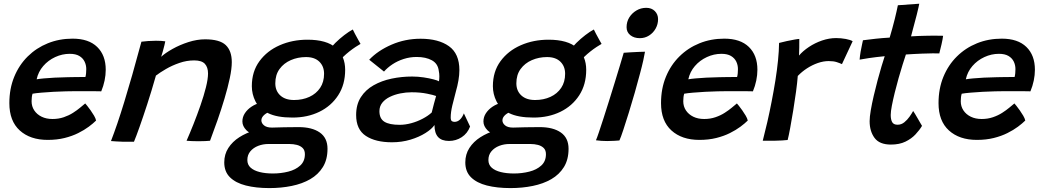

<svg xmlns="http://www.w3.org/2000/svg" viewBox="-20 -736 5462 1006"><path d="M483.5 -104.5Q468.5 -89.5 445 -72Q421.5 -54.5 390 -38.8Q358.5 -23 318.5 -13Q278.5 -3 230 -3Q138 -3 83.5 -52.5Q29 -102 29 -195.5Q29 -271.5 54.5 -333.5Q80 -395.5 125.2 -440.2Q170.5 -485 230.5 -509.2Q290.5 -533.5 360.5 -533.5Q444.5 -533.5 489.2 -490Q534 -446.5 534 -370.5Q534 -343 528 -314Q522 -285 510.5 -257.5Q504.5 -258 482.5 -258Q460.5 -258 430.8 -258.2Q401 -258.5 372.5 -258.2Q344 -258 325.5 -257.5Q295 -257 260.5 -255Q226 -253 196.5 -250.5Q167 -248 150.5 -245Q145.5 -229.5 145.5 -205.5Q145.5 -178.5 159.5 -157.5Q173.5 -136.5 198 -124.5Q222.5 -112.5 255 -112.5Q287 -112.5 314 -121.8Q341 -131 362.5 -144.8Q384 -158.5 400 -172Q416 -185.5 426.5 -194Q429 -191.5 437 -181.5Q445 -171.5 454.8 -157.8Q464.5 -144 472.8 -130Q481 -116 483.5 -104.5ZM172 -320.5Q185.5 -323 210 -325.2Q234.5 -327.5 266.8 -329.2Q299 -331 335 -331.5Q356 -332 376 -332.2Q396 -332.5 410 -332.5Q424 -332.5 427.5 -332.5Q430 -341 431 -352.2Q432 -363.5 432 -374Q432 -395 423.2 -413.2Q414.5 -431.5 395.5 -442.8Q376.5 -454 345.5 -454Q306 -454 269.2 -437Q232.5 -420 206.5 -390Q180.5 -360 172 -320.5Z M682 6.5Q670.5 6.5 654.2 6.5Q638 6.5 621.5 6.5Q607 6 588.5 5Q570 4 561.5 3Q577.5 -38.5 594.8 -89Q612 -139.5 631.2 -202.2Q650.5 -265 672.8 -343Q695 -421 721 -517.5Q736 -519.5 756.2 -521Q776.5 -522.5 797 -522.5Q810.5 -522.5 823.8 -521.8Q837 -521 846 -519.5Q845.5 -514.5 841.5 -499Q837.5 -483.5 833 -466.5Q828.5 -449.5 824.5 -438.5Q845.5 -458 883.8 -479.5Q922 -501 967.2 -515.5Q1012.5 -530 1054.5 -530Q1131 -530 1162.8 -499.8Q1194.5 -469.5 1194.5 -410.5Q1194.5 -376 1184 -326.5Q1173.5 -277 1156.5 -220Q1139.5 -163 1119.5 -105.8Q1099.5 -48.5 1080.5 1.5Q1072 2.5 1055.2 3.2Q1038.5 4 1020 4Q1000.5 4 983.5 3.2Q966.5 2.5 957.5 1.5Q974.5 -37 993.8 -85.5Q1013 -134 1030.5 -184.2Q1048 -234.5 1059 -278.5Q1070 -322.5 1070 -351Q1070 -383.5 1053.5 -401.5Q1037 -419.5 997.5 -419.5Q958 -419.5 919.8 -406.2Q881.5 -393 849.8 -374.5Q818 -356 797 -340Q773.5 -257.5 751.2 -189.2Q729 -121 711.2 -71Q693.5 -21 682 6.5Z M1512.5 -120Q1430.5 -120 1384 -143.5Q1337.5 -167 1318.5 -204.8Q1299.5 -242.5 1299.5 -284.5Q1299.5 -361 1339.5 -415.5Q1379.5 -470 1445.8 -499Q1512 -528 1591 -528Q1692 -528 1740.2 -485.2Q1788.5 -442.5 1788.5 -370Q1788.5 -293 1752 -236.8Q1715.5 -180.5 1653.2 -150.2Q1591 -120 1512.5 -120ZM1391.5 249.5Q1321.5 249.5 1268.2 236Q1215 222.5 1185 193Q1155 163.5 1155 115Q1155 72.5 1176.5 39.2Q1198 6 1234 -17Q1270 -40 1314.5 -52.8Q1359 -65.5 1405 -67.5Q1435.5 -68.5 1469.5 -69.2Q1503.5 -70 1544.5 -70Q1615 -70 1655.5 -41.8Q1696 -13.5 1696 43.5Q1696 100 1671.8 139.2Q1647.5 178.5 1605.5 202.8Q1563.5 227 1508.5 238.2Q1453.5 249.5 1391.5 249.5ZM1409.5 173Q1452 173 1490.5 163.2Q1529 153.5 1553.2 131.2Q1577.5 109 1577.5 72Q1577.5 51 1565.8 39.5Q1554 28 1535.5 23.2Q1517 18.5 1496.5 18.5Q1470 18.5 1441 18.5Q1412 18.5 1386 18.5Q1358 18.5 1332.8 28.2Q1307.5 38 1291.8 56.8Q1276 75.5 1276 102.5Q1276 127 1293.2 142.5Q1310.5 158 1340.8 165.5Q1371 173 1409.5 173ZM1341.5 -22.5Q1292.5 -32 1271.2 -53.5Q1250 -75 1250 -99.5Q1250 -123 1263.2 -143Q1276.5 -163 1298 -177.2Q1319.5 -191.5 1342.5 -196.5L1407.5 -155.5Q1380.5 -148 1365 -134.5Q1349.5 -121 1349.5 -105.5Q1349.5 -90.5 1363.5 -79Q1377.5 -67.5 1405 -67.5ZM1520.5 -212Q1565.5 -212 1601.2 -228.5Q1637 -245 1657.5 -275.8Q1678 -306.5 1678 -349.5Q1678 -388.5 1653.2 -412.8Q1628.5 -437 1583.5 -437Q1540.5 -437 1503.8 -421Q1467 -405 1444.8 -374.5Q1422.5 -344 1422.5 -299.5Q1422.5 -260 1448.5 -236Q1474.5 -212 1520.5 -212ZM1756.5 -413.5 1702.5 -470Q1715 -489.5 1737 -511.2Q1759 -533 1783.8 -552Q1808.5 -571 1828.5 -581.5Q1832.5 -573 1840 -558.5Q1847.5 -544 1855.8 -529.5Q1864 -515 1869 -506Q1859 -500.5 1843 -490Q1827 -479.5 1810.2 -466.2Q1793.5 -453 1779 -439Q1764.5 -425 1756.5 -413.5Z M2033.5 9.5Q1947.5 9.5 1896.8 -24Q1846 -57.5 1846 -133.5Q1846 -188.5 1870.8 -227Q1895.5 -265.5 1937.5 -289.2Q1979.5 -313 2031.8 -324Q2084 -335 2139.5 -335Q2170 -335 2199.8 -330.5Q2229.5 -326 2251.2 -320.2Q2273 -314.5 2280 -310Q2282 -321.5 2282 -336.2Q2282 -351 2279 -365Q2274.5 -402.5 2243 -420Q2211.5 -437.5 2163 -437.5Q2128 -437.5 2095.2 -427Q2062.5 -416.5 2036.2 -399Q2010 -381.5 1992 -361L1914.5 -423Q1960 -471 2031.5 -502Q2103 -533 2183.5 -533Q2277.5 -533 2332.2 -494Q2387 -455 2387 -368.5Q2387 -343.5 2382 -314.5Q2377 -285.5 2368.5 -256Q2358.5 -219.5 2350 -183.5Q2341.5 -147.5 2341.5 -121Q2341.5 -106.5 2346.8 -102Q2352 -97.5 2361.5 -97.5Q2377 -97.5 2389.5 -109Q2402 -120.5 2410.5 -142L2443 -73Q2429.5 -37 2399.2 -17.2Q2369 2.5 2332.5 2.5Q2294 2.5 2275.2 -18.2Q2256.5 -39 2256.5 -81Q2242.5 -60 2209.2 -39Q2176 -18 2130.5 -4.2Q2085 9.5 2033.5 9.5ZM2074 -82Q2103.5 -82 2134.8 -90.5Q2166 -99 2194.2 -113.8Q2222.5 -128.5 2242 -146.5Q2248.5 -172 2254 -193.5Q2259.5 -215 2265 -233Q2253 -238 2217.5 -245.2Q2182 -252.5 2136.5 -252.5Q2107 -252.5 2077.2 -246.5Q2047.5 -240.5 2022.8 -228.5Q1998 -216.5 1983 -197.8Q1968 -179 1968 -153.5Q1968 -114.5 1994 -98.2Q2020 -82 2074 -82Z M2775.5 -120Q2693.5 -120 2647 -143.5Q2600.5 -167 2581.5 -204.8Q2562.5 -242.5 2562.5 -284.5Q2562.5 -361 2602.5 -415.5Q2642.5 -470 2708.8 -499Q2775 -528 2854 -528Q2955 -528 3003.2 -485.2Q3051.5 -442.5 3051.5 -370Q3051.5 -293 3015 -236.8Q2978.5 -180.5 2916.2 -150.2Q2854 -120 2775.5 -120ZM2654.5 249.5Q2584.5 249.5 2531.2 236Q2478 222.5 2448 193Q2418 163.5 2418 115Q2418 72.5 2439.5 39.2Q2461 6 2497 -17Q2533 -40 2577.5 -52.8Q2622 -65.5 2668 -67.5Q2698.5 -68.5 2732.5 -69.2Q2766.5 -70 2807.5 -70Q2878 -70 2918.5 -41.8Q2959 -13.5 2959 43.5Q2959 100 2934.8 139.2Q2910.5 178.5 2868.5 202.8Q2826.5 227 2771.5 238.2Q2716.5 249.5 2654.5 249.5ZM2672.5 173Q2715 173 2753.5 163.2Q2792 153.5 2816.2 131.2Q2840.5 109 2840.5 72Q2840.5 51 2828.8 39.5Q2817 28 2798.5 23.2Q2780 18.5 2759.5 18.5Q2733 18.5 2704 18.5Q2675 18.5 2649 18.5Q2621 18.5 2595.8 28.2Q2570.5 38 2554.8 56.8Q2539 75.5 2539 102.5Q2539 127 2556.2 142.5Q2573.5 158 2603.8 165.5Q2634 173 2672.5 173ZM2604.5 -22.5Q2555.5 -32 2534.2 -53.5Q2513 -75 2513 -99.5Q2513 -123 2526.2 -143Q2539.5 -163 2561 -177.2Q2582.5 -191.5 2605.5 -196.5L2670.5 -155.5Q2643.5 -148 2628 -134.5Q2612.5 -121 2612.5 -105.5Q2612.5 -90.5 2626.5 -79Q2640.5 -67.5 2668 -67.5ZM2783.5 -212Q2828.5 -212 2864.2 -228.5Q2900 -245 2920.5 -275.8Q2941 -306.5 2941 -349.5Q2941 -388.5 2916.2 -412.8Q2891.5 -437 2846.5 -437Q2803.5 -437 2766.8 -421Q2730 -405 2707.8 -374.5Q2685.5 -344 2685.5 -299.5Q2685.5 -260 2711.5 -236Q2737.5 -212 2783.5 -212ZM3019.5 -413.5 2965.5 -470Q2978 -489.5 3000 -511.2Q3022 -533 3046.8 -552Q3071.5 -571 3091.5 -581.5Q3095.5 -573 3103 -558.5Q3110.5 -544 3118.8 -529.5Q3127 -515 3132 -506Q3122 -500.5 3106 -490Q3090 -479.5 3073.2 -466.2Q3056.5 -453 3042 -439Q3027.5 -425 3019.5 -413.5Z M3225.5 0Q3217 0.5 3199 1.8Q3181 3 3161.5 3Q3146 3 3131 2Q3116 1 3102.5 -1Q3107.5 -12 3117.8 -42.5Q3128 -73 3142 -116Q3156 -159 3171.2 -207.8Q3186.5 -256.5 3201.2 -304.5Q3216 -352.5 3228.2 -393Q3240.5 -433.5 3248 -459.5Q3261 -460.5 3282.2 -461.8Q3303.5 -463 3325 -464Q3346.5 -465 3359.5 -465Q3357.5 -451 3350.5 -419.5Q3343.5 -388 3333.5 -351Q3321.5 -304.5 3306 -250.8Q3290.5 -197 3274.8 -146Q3259 -95 3246 -55.8Q3233 -16.5 3225.5 0ZM3332.5 -536Q3302 -536 3282.5 -551.8Q3263 -567.5 3263 -593.5Q3263 -622 3277.2 -644.8Q3291.5 -667.5 3314.8 -681.2Q3338 -695 3366 -695Q3394 -695 3411 -678Q3428 -661 3428 -635.5Q3428 -609 3415.2 -586.2Q3402.5 -563.5 3380.8 -549.8Q3359 -536 3332.5 -536Z M3898 -104.5Q3883 -89.5 3859.5 -72Q3836 -54.5 3804.5 -38.8Q3773 -23 3733 -13Q3693 -3 3644.5 -3Q3552.5 -3 3498 -52.5Q3443.5 -102 3443.5 -195.5Q3443.5 -271.5 3469 -333.5Q3494.5 -395.5 3539.8 -440.2Q3585 -485 3645 -509.2Q3705 -533.5 3775 -533.5Q3859 -533.5 3903.8 -490Q3948.5 -446.5 3948.5 -370.5Q3948.5 -343 3942.5 -314Q3936.5 -285 3925 -257.5Q3919 -258 3897 -258Q3875 -258 3845.2 -258.2Q3815.5 -258.5 3787 -258.2Q3758.5 -258 3740 -257.5Q3709.5 -257 3675 -255Q3640.5 -253 3611 -250.5Q3581.5 -248 3565 -245Q3560 -229.5 3560 -205.5Q3560 -178.5 3574 -157.5Q3588 -136.5 3612.5 -124.5Q3637 -112.5 3669.5 -112.5Q3701.5 -112.5 3728.5 -121.8Q3755.5 -131 3777 -144.8Q3798.5 -158.5 3814.5 -172Q3830.5 -185.5 3841 -194Q3843.5 -191.5 3851.5 -181.5Q3859.5 -171.5 3869.2 -157.8Q3879 -144 3887.2 -130Q3895.5 -116 3898 -104.5ZM3586.5 -320.5Q3600 -323 3624.5 -325.2Q3649 -327.5 3681.2 -329.2Q3713.5 -331 3749.5 -331.5Q3770.5 -332 3790.5 -332.2Q3810.5 -332.5 3824.5 -332.5Q3838.5 -332.5 3842 -332.5Q3844.5 -341 3845.5 -352.2Q3846.5 -363.5 3846.5 -374Q3846.5 -395 3837.8 -413.2Q3829 -431.5 3810 -442.8Q3791 -454 3760 -454Q3720.5 -454 3683.8 -437Q3647 -420 3621 -390Q3595 -360 3586.5 -320.5Z M4166.5 -445Q4187 -469 4218.5 -490Q4250 -511 4287.2 -523.8Q4324.5 -536.5 4361 -536.5Q4386.5 -536.5 4411.8 -531.8Q4437 -527 4447.5 -520L4391.5 -400Q4381 -405 4364.2 -410.5Q4347.5 -416 4322 -416Q4294.5 -416 4265 -405.8Q4235.5 -395.5 4208.5 -378Q4181.5 -360.5 4160 -338Q4157.5 -304.5 4151 -256.2Q4144.5 -208 4136.2 -157.5Q4128 -107 4120.2 -65.2Q4112.5 -23.5 4107 -2.5Q4080 0.5 4044 1.2Q4008 2 3976.5 1.5Q3988.5 -44.5 4000.5 -97Q4012.5 -149.5 4023.2 -204.8Q4034 -260 4042.8 -314.8Q4051.5 -369.5 4056.5 -419.5Q4061.5 -469.5 4062 -511Q4080.5 -516 4102.8 -520.8Q4125 -525.5 4143.5 -528.8Q4162 -532 4168 -532Q4168 -514 4167.8 -487Q4167.5 -460 4166.5 -445Z M4811 -76.5Q4798 -54.5 4776.8 -31.8Q4755.5 -9 4724 6.2Q4692.5 21.5 4648 21.5Q4588 21.5 4562.2 -13.5Q4536.5 -48.5 4536.5 -101Q4536.5 -123 4542.5 -158.2Q4548.5 -193.5 4558 -234.2Q4567.5 -275 4578.2 -315.2Q4589 -355.5 4599 -389Q4609 -422.5 4615.5 -441.5Q4568.5 -437 4532 -431.5Q4495.5 -426 4484 -423.5Q4485.5 -443 4489.2 -464.8Q4493 -486.5 4496.8 -503.2Q4500.5 -520 4501.5 -525Q4531 -529 4568 -533Q4605 -537 4641.5 -539Q4648.5 -562 4655.2 -586.8Q4662 -611.5 4668 -635.5Q4673 -656 4677.5 -675.8Q4682 -695.5 4684.5 -708.5L4796.5 -716.5Q4796 -712.5 4792.5 -697Q4789 -681.5 4783.5 -659.2Q4778 -637 4771 -612Q4767 -597 4762.5 -580Q4758 -563 4753.5 -545.5Q4769.5 -546.5 4791.8 -547.5Q4814 -548.5 4827.5 -548.5Q4850.5 -549.5 4870.5 -549.2Q4890.5 -549 4904.2 -548.8Q4918 -548.5 4921.5 -548.5Q4919.5 -531.5 4913.2 -503.8Q4907 -476 4901.5 -456Q4896.5 -456.5 4867.8 -456.5Q4839 -456.5 4811 -455Q4791.5 -454.5 4768.2 -453Q4745 -451.5 4726.5 -450.5Q4719.5 -429.5 4709.2 -397Q4699 -364.5 4688.2 -326.5Q4677.5 -288.5 4668.2 -251Q4659 -213.5 4653 -182.5Q4647 -151.5 4647 -133.5Q4647 -110 4654.5 -96.2Q4662 -82.5 4683 -82.5Q4702.5 -82.5 4718.2 -95.2Q4734 -108 4745.8 -124.8Q4757.5 -141.5 4764.5 -154.5Q4767 -151.5 4773.8 -140.2Q4780.5 -129 4788.5 -115.2Q4796.5 -101.5 4802.8 -90.5Q4809 -79.5 4811 -76.5Z M5352 -104.5Q5337 -89.5 5313.5 -72Q5290 -54.5 5258.5 -38.8Q5227 -23 5187 -13Q5147 -3 5098.5 -3Q5006.5 -3 4952 -52.5Q4897.5 -102 4897.5 -195.5Q4897.5 -271.5 4923 -333.5Q4948.5 -395.5 4993.8 -440.2Q5039 -485 5099 -509.2Q5159 -533.5 5229 -533.5Q5313 -533.5 5357.8 -490Q5402.5 -446.5 5402.5 -370.5Q5402.5 -343 5396.5 -314Q5390.5 -285 5379 -257.5Q5373 -258 5351 -258Q5329 -258 5299.2 -258.2Q5269.5 -258.5 5241 -258.2Q5212.5 -258 5194 -257.5Q5163.5 -257 5129 -255Q5094.5 -253 5065 -250.5Q5035.5 -248 5019 -245Q5014 -229.5 5014 -205.5Q5014 -178.5 5028 -157.5Q5042 -136.5 5066.5 -124.5Q5091 -112.5 5123.5 -112.5Q5155.5 -112.5 5182.5 -121.8Q5209.5 -131 5231 -144.8Q5252.5 -158.5 5268.5 -172Q5284.5 -185.5 5295 -194Q5297.5 -191.5 5305.5 -181.5Q5313.5 -171.5 5323.2 -157.8Q5333 -144 5341.2 -130Q5349.5 -116 5352 -104.5ZM5040.5 -320.5Q5054 -323 5078.5 -325.2Q5103 -327.5 5135.2 -329.2Q5167.5 -331 5203.5 -331.5Q5224.5 -332 5244.5 -332.2Q5264.5 -332.5 5278.5 -332.5Q5292.5 -332.5 5296 -332.5Q5298.5 -341 5299.5 -352.2Q5300.5 -363.5 5300.5 -374Q5300.5 -395 5291.8 -413.2Q5283 -431.5 5264 -442.8Q5245 -454 5214 -454Q5174.5 -454 5137.8 -437Q5101 -420 5075 -390Q5049 -360 5040.5 -320.5Z"/></svg>

Font: Grandstander Thin Medium
Style: Italic
Weight: 500
Italic angle: -15°
Version: Version 1.200